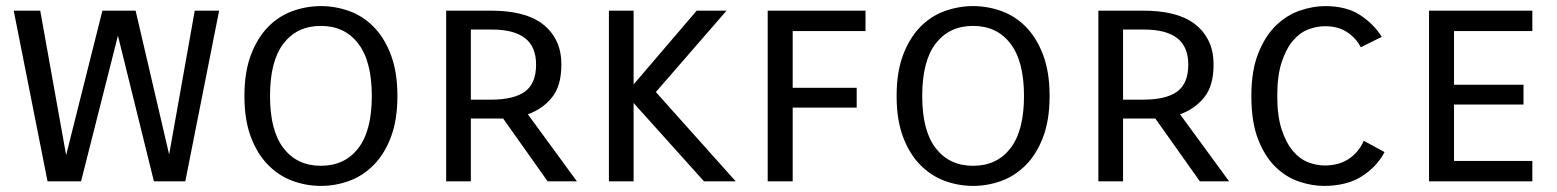

<svg xmlns="http://www.w3.org/2000/svg" viewBox="-20 -595 5108 630"><path d="M699 -560 588 0H485L367 -478L246 0H136L25 -560H112L197 -86L316 -560H425L535 -88L619 -560Z M782 -280Q782 -358 803 -414Q824 -470 859 -506Q894 -542 939.5 -558.5Q985 -575 1033 -575Q1081 -575 1126.5 -558.5Q1172 -542 1207 -506Q1242 -470 1263 -414Q1284 -358 1284 -280Q1284 -202 1263 -146Q1242 -90 1206.5 -54Q1171 -18 1126 -1.5Q1081 15 1033 15Q985 15 940 -1.5Q895 -18 859.5 -54Q824 -90 803 -146Q782 -202 782 -280ZM866 -280Q866 -166 910.5 -108.5Q955 -51 1033 -51Q1111 -51 1155.5 -108.5Q1200 -166 1200 -280Q1200 -394 1155.5 -452Q1111 -510 1033 -510Q955 -510 910.5 -452.5Q866 -395 866 -280Z M1777 0 1631 -206H1525V0H1444V-560H1593Q1644 -560 1686 -550Q1728 -540 1758 -518Q1788 -496 1805 -462.5Q1822 -429 1822 -383Q1822 -313 1791 -275Q1760 -237 1712 -220L1873 0ZM1525 -498V-268H1591Q1666 -268 1702.5 -294.5Q1739 -321 1739 -383Q1739 -442 1702.5 -470Q1666 -498 1595 -498Z M2290 0 2059 -257V0H1978V-560H2059V-318L2266 -560H2364L2132 -293L2394 0Z M2791 -242H2581V0H2499V-560H2820V-493H2581V-307H2791Z M2922 -280Q2922 -358 2943 -414Q2964 -470 2999 -506Q3034 -542 3079.5 -558.5Q3125 -575 3173 -575Q3221 -575 3266.5 -558.5Q3312 -542 3347 -506Q3382 -470 3403 -414Q3424 -358 3424 -280Q3424 -202 3403 -146Q3382 -90 3346.5 -54Q3311 -18 3266 -1.5Q3221 15 3173 15Q3125 15 3080 -1.5Q3035 -18 2999.5 -54Q2964 -90 2943 -146Q2922 -202 2922 -280ZM3006 -280Q3006 -166 3050.5 -108.5Q3095 -51 3173 -51Q3251 -51 3295.5 -108.5Q3340 -166 3340 -280Q3340 -394 3295.5 -452Q3251 -510 3173 -510Q3095 -510 3050.5 -452.5Q3006 -395 3006 -280Z M3917 0 3771 -206H3665V0H3584V-560H3733Q3784 -560 3826 -550Q3868 -540 3898 -518Q3928 -496 3945 -462.5Q3962 -429 3962 -383Q3962 -313 3931 -275Q3900 -237 3852 -220L4013 0ZM3665 -498V-268H3731Q3806 -268 3842.5 -294.5Q3879 -321 3879 -383Q3879 -442 3842.5 -470Q3806 -498 3735 -498Z M4523 -96Q4498 -48 4448.5 -16.5Q4399 15 4324 15Q4285 15 4243 1Q4201 -13 4166 -46.5Q4131 -80 4108.5 -137Q4086 -194 4086 -280Q4086 -364 4109 -421Q4132 -478 4167.5 -512Q4203 -546 4246 -560.5Q4289 -575 4328 -575Q4398 -575 4443 -545.5Q4488 -516 4514 -474L4445 -440Q4429 -471 4399.5 -490Q4370 -509 4328 -509Q4301 -509 4273 -498.5Q4245 -488 4222.5 -461.5Q4200 -435 4185.5 -391Q4171 -347 4171 -280Q4171 -214 4185.5 -170Q4200 -126 4222.5 -99.5Q4245 -73 4272.5 -62.5Q4300 -52 4327 -52Q4373 -52 4405.5 -73.5Q4438 -95 4455 -133Z M4979 -252H4751V-67H5008V0H4669V-560H5008V-493H4751V-317H4979Z"/></svg>

Font: Carrois Gothic SC
Style: Regular
Weight: 400
Designer: Ralph du Carrois
Foundry: Ralph du Carrois
Version: Version 1.002